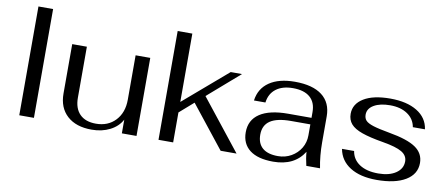

<svg xmlns="http://www.w3.org/2000/svg" viewBox="-63 -930 2764 1187"><g transform="rotate(10 1318.5 -336.5)"><path d="M96 -683H188V0H96Z M342 -180V-490H434V-170Q434 -103 469.5 -67Q505 -31 571 -31Q647 -31 693.5 -80.5Q740 -130 740 -211V-490H832V0H740V-86Q716 -41 666 -15.5Q616 10 551 10Q453 10 397.5 -40.5Q342 -91 342 -180Z M1360 0 1150 -265 1062 -188V0H970V-683H1062V-254L1337 -490H1408L1209 -317L1460 0Z M1493 -140Q1493 -217 1554 -257.5Q1615 -298 1732 -298H1878V-334Q1878 -395 1841 -427Q1804 -459 1734 -459Q1668 -459 1628 -428.5Q1588 -398 1581 -342H1509Q1519 -418 1579 -459Q1639 -500 1739 -500Q1851 -500 1910 -454.5Q1969 -409 1969 -323V-161Q1969 -75 1984 0H1898Q1887 -45 1884 -86Q1824 10 1691 10Q1594 10 1543.5 -29Q1493 -68 1493 -140ZM1878 -188V-257H1757Q1669 -257 1626.5 -228.5Q1584 -200 1584 -141Q1584 -86 1617 -57.5Q1650 -29 1714 -29Q1760 -29 1797.5 -50.5Q1835 -72 1856.5 -108Q1878 -144 1878 -188Z M2097 -142H2173Q2181 -90 2225.5 -60.5Q2270 -31 2343 -31Q2412 -31 2453.5 -59Q2495 -87 2495 -133Q2495 -170 2459 -191.5Q2423 -213 2339 -227Q2255 -241 2205.5 -258.5Q2156 -276 2134 -301.5Q2112 -327 2112 -365Q2112 -427 2171.5 -463.5Q2231 -500 2338 -500Q2442 -500 2506.5 -460.5Q2571 -421 2581 -350H2505Q2496 -401 2453 -430Q2410 -459 2344 -459Q2281 -459 2242.5 -436.5Q2204 -414 2204 -376Q2204 -353 2217 -339Q2230 -325 2264.5 -314Q2299 -303 2367 -291Q2483 -271 2535 -235.5Q2587 -200 2587 -139Q2587 -69 2521.5 -29.5Q2456 10 2340 10Q2237 10 2173.5 -30Q2110 -70 2097 -142Z"/></g></svg>

Font: Fahkwang
Style: Regular
Weight: 400
Version: Version 1.000; ttfautohint (v1.6)